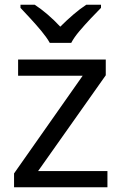

<svg xmlns="http://www.w3.org/2000/svg" viewBox="-20 -879 510 806"><path d="M431 -93H39V-151L327 -561H56V-629H424V-563L140 -161H431ZM189 -699Q176 -722 154 -748.5Q132 -775 108 -801Q84 -827 66 -846V-859H126Q152 -842 180 -818Q208 -794 233 -767Q260 -794 288 -818Q316 -842 342 -859H404V-846Q385 -827 360.5 -801Q336 -775 313.5 -748.5Q291 -722 279 -699Z"/></svg>

Font: Noto Sans Kannada UI
Style: Regular
Weight: 400
Designer: Jelle Bosma - Monotype Design Team
Foundry: Monotype Imaging Inc.
Version: Version 2.005; ttfautohint (v1.8.4.7-5d5b)